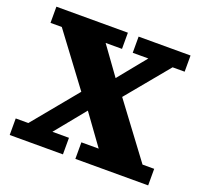

<svg xmlns="http://www.w3.org/2000/svg" viewBox="-119 -820 1017 959"><g transform="rotate(20 390.0 -341.0)"><path d="M24 0V-88H91L338 -388H474L698 -88H760V0H373V-88H465L321 -287H381L219 -88H307V0ZM299 -308 84 -596H24V-682H404V-596H317L452 -409H392L544 -596H461V-682H737V-596H673L435 -308Z"/></g></svg>

Font: Montagu Slab 144pt
Style: Bold
Weight: 700
Designer: Florian Karsten
Foundry: Florian Karsten
Version: Version 1.000